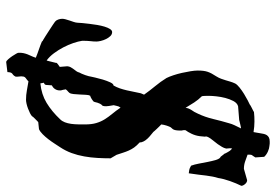

<svg xmlns="http://www.w3.org/2000/svg" viewBox="-154 -656 883 614"><g transform="rotate(90 287.0 -348.5)"><path d="M148.4 33.7Q147.9 24.4 149.4 17.6Q150.9 10.7 153.1 4.9Q155.3 -1 158.2 -6.8Q161.1 -12.7 163.6 -20.5L164.1 -22Q151.4 -27.3 138.2 -31.7Q125 -36.1 112.3 -41.5Q111.3 -43.5 109.6 -44.4Q107.9 -45.4 107.4 -45.4Q103.5 -47.4 95 -53Q86.4 -58.6 76.9 -64.7Q67.4 -70.8 59.3 -76.2Q51.3 -81.5 48.8 -83.5Q44.4 -86.9 42 -93.5Q39.6 -100.1 39.6 -106.4Q39.6 -111.3 41.3 -117.4Q43 -123.5 45.2 -130.1Q47.4 -136.7 49.6 -143.1Q51.8 -149.4 52.2 -155.3Q52.2 -160.2 53.2 -170.4Q54.2 -180.7 55.7 -193.1Q57.1 -205.6 59.3 -218.5Q61.5 -231.4 64.7 -241.9Q67.9 -252.4 72.3 -259.3Q76.7 -266.1 82 -266.1Q89.4 -266.1 95 -260.3Q100.6 -254.4 104.5 -246.3Q108.4 -238.3 110.4 -229.7Q112.3 -221.2 112.3 -216.3Q112.3 -206.5 111.1 -196.8Q109.9 -187 109.9 -170.4Q111.8 -157.7 117.2 -141.8Q122.6 -126 130.9 -110.1Q139.2 -94.2 149.7 -80.1Q160.2 -65.9 172.9 -56.6L174.3 -61L180.7 -86.9Q179.7 -87.9 181.2 -89.4Q182.6 -90.8 185.1 -92.8Q187.5 -94.7 189.9 -96.2Q192.4 -97.7 193.4 -98.6L191.4 -122.6Q191.9 -128.9 194.6 -133.8Q197.3 -138.7 200.7 -143.1Q204.1 -147.5 207.3 -151.9Q210.4 -156.2 211.4 -161.1Q212.9 -163.6 215.3 -168.9Q217.8 -174.3 219.7 -180.2Q221.7 -186 223.1 -191.2Q224.6 -196.3 224.6 -198.7Q225.1 -200.2 227.5 -211.7Q230 -223.1 233.9 -236.1Q237.8 -249 242.7 -259.8Q247.6 -270.5 252.9 -270.5Q258.3 -279.8 262 -290.5Q265.6 -301.3 268.3 -312.7Q271 -324.2 273.2 -335.9Q275.4 -347.7 277.8 -357.9L282.2 -368.2Q269.5 -386.2 255.1 -403.6Q240.7 -420.9 229 -439.9Q224.6 -448.7 220.2 -461.9Q215.8 -475.1 212.6 -489.3Q209.5 -503.4 207.3 -516.8Q205.1 -530.3 205.1 -539.6Q205.1 -550.3 206.1 -557.9Q207 -565.4 209.2 -571.8Q211.4 -578.1 214.8 -584.5Q218.3 -590.8 223.6 -599.1Q228.5 -606.9 231.2 -614.3Q233.9 -621.6 236.1 -628.9Q238.3 -636.2 240.5 -643.8Q242.7 -651.4 246.6 -659.7Q250 -666 259.5 -673.6Q269 -681.2 280 -688Q291 -694.8 300.5 -699.7Q310.1 -704.6 313.5 -706.1Q314.5 -707 317.6 -709Q320.8 -710.9 325 -712.9Q329.1 -714.8 332.8 -716.8Q336.4 -718.8 337.9 -719.7Q345.7 -720.7 353 -720.9Q360.4 -721.2 368.2 -721.2Q384.3 -721.2 401.9 -718.3Q402.8 -723.6 403.8 -728.8Q404.8 -733.9 405.3 -737.8Q406.2 -744.1 407.5 -750Q408.7 -755.9 411.4 -760.3Q414.1 -764.6 418.9 -767.3Q423.8 -770 432.1 -770Q438 -770.5 446.8 -769Q454.1 -768.6 464.1 -764.2Q474.1 -759.8 481 -752.4L482.9 -724.1Q482.4 -723.1 479.2 -718.3Q476.1 -713.4 475.1 -712.4Q474.1 -709 474.1 -705.8Q474.1 -702.6 474.1 -699.2Q484.9 -695.3 495.8 -691.4Q506.8 -687.5 519.5 -687.5L555.7 -697.8Q562.5 -697.8 568.1 -691.2Q573.7 -684.6 573.7 -679.2Q565.9 -663.6 558.6 -643.1Q551.3 -622.6 548.8 -605.5Q545.9 -596.2 544.2 -587.2Q542.5 -578.1 541 -567.1Q539.6 -556.2 538.1 -542.7Q536.6 -529.3 533.7 -511.2Q530.3 -511.7 527.8 -512Q525.4 -512.2 522.9 -512.7Q520.5 -513.2 517.3 -514.4Q514.2 -515.6 509.3 -518.6Q505.4 -529.3 502.7 -543.7Q500 -558.1 497.3 -571.8Q494.6 -585.4 491.5 -596.4Q488.3 -607.4 483.4 -611.8Q481.9 -611.8 480.2 -613.8Q478.5 -615.7 476.8 -618.2Q475.1 -620.6 473.4 -622.6Q471.7 -624.5 471.2 -625Q471.2 -626 469.5 -629.2Q467.8 -632.3 465.8 -636Q463.9 -639.6 461.7 -642.6Q459.5 -645.5 458.5 -646L454.6 -649.9Q453.6 -646.5 453.6 -642.8Q453.6 -639.2 454.6 -630.9Q453.1 -624 449.2 -617.4Q445.3 -610.8 440.7 -604.2Q436 -597.7 430.9 -591.6Q425.8 -585.4 422.4 -580.6Q413.6 -567.4 416.5 -563.5V-562.5L415 -546.4Q413.1 -532.2 407.2 -520Q401.4 -507.8 396 -501Q395 -495.6 396.2 -491.7Q397.5 -487.8 397 -485.4Q397 -476.6 396.2 -471.4Q395.5 -466.3 394 -463.1Q392.6 -460 390.6 -458Q388.7 -456.1 386.7 -453.6Q384.3 -449.7 381.3 -440.7Q378.4 -431.6 377.4 -423.3Q380.9 -419.9 384.8 -416Q388.7 -412.1 392.1 -408.4Q395.5 -404.8 397.9 -402.1Q400.4 -399.4 401.4 -397.9Q405.3 -394.5 411.1 -389.9Q417 -385.3 422.4 -379.6Q427.7 -374 431.4 -367.4Q435.1 -360.8 435.1 -354Q445.3 -344.7 451.2 -336.4Q457 -328.1 460.9 -319.3Q464.8 -310.5 467.8 -301Q470.7 -291.5 474.6 -280.3L485.8 -261.2Q485.8 -240.7 484.6 -219.2Q483.4 -197.8 479.7 -177Q476.1 -156.2 469 -136.7Q461.9 -117.2 450.2 -99.6Q445.3 -92.3 438.7 -82Q432.1 -71.8 424.6 -62Q417 -52.2 408.7 -43.9Q400.4 -35.6 392.6 -32.2L370.1 -29.8Q369.1 -29.3 366.5 -26.6Q363.8 -23.9 360.4 -20.5Q356.9 -17.1 354.2 -14.2Q351.6 -11.2 351.6 -10.3Q348.1 -6.8 341.3 -3.4Q334.5 0 326.7 2.9Q318.8 5.9 311.3 7.6Q303.7 9.3 298.8 9.3Q283.2 9.3 269 6.6Q254.9 3.9 239.7 1.5Q236.8 4.9 228.5 10.7Q225.1 13.7 224.4 17.1Q223.6 20.5 223.6 24.7Q223.6 28.8 224.4 33.4Q225.1 38.1 224.6 42.5Q221.7 48.3 219 50.3Q216.3 52.2 214.6 53.7Q212.9 55.2 211.7 58.1Q210.4 61 210 68.8L177.2 72.8Q173.8 71.8 168.7 65.9Q163.6 60.1 158.9 53.2Q154.3 46.4 151.1 40.5Q147.9 34.7 148.4 33.7ZM377.4 -179.2Q377.4 -200.7 373 -215.3Q368.7 -230 361.1 -242.2Q353.5 -254.4 343.8 -266.1Q334 -277.8 323.7 -293Q319.3 -287.6 318.4 -281.7Q317.4 -275.9 315.9 -271Q319.3 -252.9 319.3 -246.6Q319.3 -240.2 317.9 -235.8Q313.5 -231.9 311.3 -227.5Q309.1 -223.1 307.9 -219Q306.6 -214.8 306.2 -212.2Q305.7 -209.5 305.2 -209Q305.2 -207.5 302.5 -205.3Q299.8 -203.1 296.4 -200.9Q293 -198.7 289.8 -197.3Q286.6 -195.8 285.6 -195.8Q283.2 -191.9 282.7 -182.4Q282.2 -172.9 281.7 -162.6Q281.2 -152.3 280.3 -142.8Q279.3 -133.3 276.4 -129.4Q275.4 -127.9 273.2 -126Q271 -124 268.8 -122.1Q266.6 -120.1 265.6 -118.4Q264.6 -116.7 265.6 -115.7Q266.1 -111.8 266.6 -109.9Q267.1 -107.9 267.6 -105.5Q269 -103 268.6 -100.6Q269 -94.2 267.3 -89.6Q265.6 -85 262.9 -81.5Q260.3 -78.1 257.3 -76.2Q254.4 -74.2 252.4 -73.2Q251.5 -62 251.2 -55.9Q251 -49.8 244.1 -47.9Q244.1 -46.4 244.9 -43.5Q245.6 -40.5 246.1 -36.6Q281.2 -40 308.6 -56.6Q335.9 -73.2 360.8 -99.6Q367.2 -106 370.6 -115Q374 -124 375.5 -134.5Q377 -145 377.2 -156.2Q377.4 -167.5 377.4 -179.2ZM287.1 -553.2Q298.3 -542 307.1 -528.6Q315.9 -515.1 324.2 -501Q325.2 -507.3 327.1 -512Q329.1 -516.6 331.8 -520.5Q334.5 -524.4 337.2 -528.8Q339.8 -533.2 342.8 -540Q354 -563.5 360.1 -589.4Q366.2 -615.2 373.5 -639.6Q376 -649.4 380.1 -657.7Q384.3 -666 389.6 -677.2Q389.6 -677.7 390.1 -678.2H389.2Q388.2 -678.2 384.8 -677.5Q381.3 -676.8 377 -675.8Q372.6 -674.8 368.7 -673.8Q364.7 -672.9 363.3 -672.4L319.3 -668.9Q309.1 -666 302.7 -654.1Q296.4 -642.1 292.7 -627.9Q289.1 -613.8 287.6 -599.9Q286.1 -585.9 286.1 -578.6Q286.1 -577.6 286.1 -574.2Q286.1 -570.8 286.1 -566.9Q286.1 -563 286.4 -559.1Q286.6 -555.2 287.1 -553.2Z"/></g></svg>

Font: IM FELL English
Style: Italic
Weight: 400
Italic angle: -18°
Designer: Igino Marini
Foundry: Igino Marini
Version: 3.00